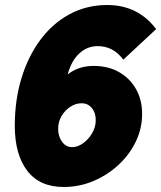

<svg xmlns="http://www.w3.org/2000/svg" viewBox="-20 -736 643 766"><path d="M234 10Q138 10 88.5 -55Q39 -120 39 -234Q39 -336 65.5 -423.5Q92 -511 141 -577Q190 -643 258 -679.5Q326 -716 408 -716Q530 -716 603 -620L472 -498Q432 -552 370 -552Q327 -552 295.5 -522Q264 -492 250 -439Q293 -473 353 -473Q412 -473 455.5 -448Q499 -423 523 -380Q547 -337 547 -282Q547 -223 521.5 -170.5Q496 -118 452 -77.5Q408 -37 352 -13.5Q296 10 234 10ZM268 -149Q290 -149 311.5 -164.5Q333 -180 347.5 -204.5Q362 -229 362 -257Q362 -286 346.5 -305Q331 -324 305 -324Q282 -324 260.5 -310Q239 -296 225.5 -273Q212 -250 212 -222Q212 -192 227.5 -170.5Q243 -149 268 -149Z"/></svg>

Font: Raleway Black
Style: Italic
Weight: 900
Italic angle: -12°
Designer: Matt McInerney, Pablo Impallari, Rodrigo Fuenzalida
Foundry: Matt McInerney, Pablo Impallari, Rodrigo Fuenzalida
Version: Version 4.101;RELEASE